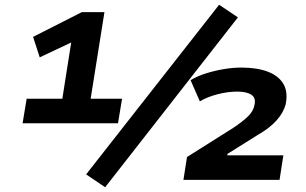

<svg xmlns="http://www.w3.org/2000/svg" viewBox="-20 -756 1288 807"><path d="M75 -238 92 -341H242L282 -595L325 -599L147 -515L119 -601L324 -705H419L361 -341H493L476 -238ZM422 31 342 -23 901 -736 980 -683ZM751 0 766 -96 961 -219Q1000 -245 1023 -267.5Q1046 -290 1050 -317Q1056 -345 1036 -358Q1016 -371 977 -371Q938 -371 895 -360Q852 -349 820 -330L781 -419Q809 -436 845.5 -447.5Q882 -459 920.5 -465.5Q959 -472 994 -472Q1060 -472 1105 -455Q1150 -438 1170.5 -404.5Q1191 -371 1181 -319Q1172 -283 1142.5 -250Q1113 -217 1062 -188L936 -109L935 -103H1171L1155 0Z"/></svg>

Font: Nunito Sans 7pt SemiExpanded ExtraBold
Style: Italic
Weight: 800
Width: 6
Italic angle: -9°
Designer: Vernon Adams
Foundry: Vernon Adams
Version: Version 3.101;gftools[0.9.27]